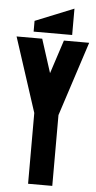

<svg xmlns="http://www.w3.org/2000/svg" viewBox="-75 -1029 533 1067"><g transform="rotate(5 191.5 -496.0)"><path d="M132 -810 192 -623 253 -810H394L259 -395V0H124V-395L-11 -810ZM296 -845H81V-905L296 -992Z"/></g></svg>

Font: Transit CAT
Style: Regular
Weight: 400
Designer: Peter Wiegel
Foundry: Peter Wiegel
Version: 1.000